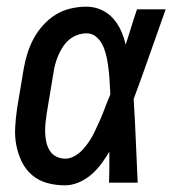

<svg xmlns="http://www.w3.org/2000/svg" viewBox="-20 -548 540 576"><path d="M175 8Q147 8 121.5 1Q96 -6 76.5 -22.5Q57 -39 45.5 -62.5Q34 -86 29 -112Q24 -138 25.5 -165.5Q27 -193 31 -221L51 -341Q55 -364 62 -387Q69 -410 80.5 -431.5Q92 -453 109 -472Q126 -491 147 -504Q168 -517 192 -522.5Q216 -528 239 -528Q263 -528 284 -518.5Q305 -509 319.5 -492.5Q334 -476 343 -456Q352 -436 357 -414Q366 -441 374 -467.5Q382 -494 391 -520H477Q453 -453 429.5 -385.5Q406 -318 381 -251Q385 -188 387.5 -125.5Q390 -63 393 0H307Q308 -23 308 -46.5Q308 -70 308 -93Q297 -74 283.5 -56Q270 -38 253 -23.5Q236 -9 215.5 -0.5Q195 8 175 8ZM176 -72Q190 -72 204 -80Q218 -88 228.5 -99.5Q239 -111 248 -124.5Q257 -138 263.5 -152Q270 -166 276.5 -180Q283 -194 288.5 -208Q294 -222 299.5 -236.5Q305 -251 311 -265Q310 -284 309 -302Q308 -320 306 -338Q304 -356 300.5 -373.5Q297 -391 290.5 -407Q284 -423 271 -435.5Q258 -448 240 -448Q226 -448 212 -443Q198 -438 187 -428.5Q176 -419 168 -406.5Q160 -394 154.5 -381Q149 -368 145.5 -354.5Q142 -341 140 -327L120 -207Q118 -193 116.5 -178.5Q115 -164 115.5 -149.5Q116 -135 119 -121.5Q122 -108 129 -96.5Q136 -85 148.5 -78.5Q161 -72 176 -72Z"/></svg>

Font: Iosevka Curly Slab Medium
Style: Italic
Weight: 500
Italic angle: -9°
Monospace: yes
Designer: Belleve Invis
Foundry: Belleve Invis
Version: Version 22.1.2; ttfautohint (v1.8.4)